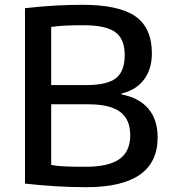

<svg xmlns="http://www.w3.org/2000/svg" viewBox="-20 -769 720 799"><path d="M339 -415Q426 -415 462.5 -443.5Q499 -472 499 -540Q499 -607 459.5 -635.5Q420 -664 328 -664Q286 -664 254 -662.5Q222 -661 193 -657V-415ZM337 -75Q432 -75 477 -107Q522 -139 522 -206Q522 -272 480 -303.5Q438 -335 347 -335H193V-83Q214 -78 248.5 -76.5Q283 -75 337 -75ZM339 10Q217 10 84 -5V-735Q157 -743 213 -746Q269 -749 323 -749Q475 -749 543.5 -701Q612 -653 612 -547Q612 -481 579 -437.5Q546 -394 486 -380V-376Q559 -362 597.5 -316.5Q636 -271 636 -197Q636 10 339 10Z"/></svg>

Font: EncodeSans
Style: Medium
Weight: 500
Designer: Pablo Impallari, Andres Torresi
Foundry: Pablo Impallari, Andres Torresi
Version: Version 1.000; ttfautohint (v1.4.1)